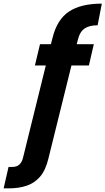

<svg xmlns="http://www.w3.org/2000/svg" viewBox="-151 -797 580 1056"><path d="M-131 239 -104 121H-82Q-36 121 -24 69L101 -437H41L69 -554H129L138 -589Q163 -690 228.5 -733.5Q294 -777 409 -777L386 -658Q340 -658 314 -640Q288 -622 278 -581L271 -554H365L338 -437H242L115 76Q100 139 69.5 174.5Q39 210 -4.5 224.5Q-48 239 -102 239Z"/></svg>

Font: Host Grotesk Black
Style: Italic
Weight: 900
Italic angle: -8°
Designer: Doğukan Karapınar based on Poppins by Indian Type Foundry, Jonny Pinhorn
Foundry: Element Type
Version: Version 1.000; ttfautohint (v1.8.4.7-5d5b);gftools[0.9.33]